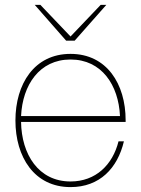

<svg xmlns="http://www.w3.org/2000/svg" viewBox="-20 -752 576 784"><path d="M268 12C387 12 460 -65 486 -175H464C440 -79 371 -11 268 -11C137 -11 68 -122 66 -254H493V-261C493 -409 416 -532 268 -532C120 -532 43 -409 43 -260C43 -111 120 12 268 12ZM66 -278C72 -405 141 -509 268 -509C395 -509 464 -405 470 -278ZM122 -732 250 -586H285L414 -732H391L268 -603L145 -732Z"/></svg>

Font: Aspekta 50
Style: Regular
Weight: 50
Designer: Ivo Dolenc
Version: Version 2.000